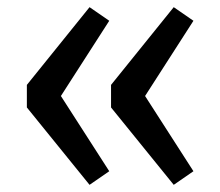

<svg xmlns="http://www.w3.org/2000/svg" viewBox="-20 -555 615 536"><path d="M285 -497 150 -287 285 -77 230 -39 55 -255V-318L230 -535ZM520 -497 385 -287 520 -77 465 -39 290 -255V-318L465 -535Z"/></svg>

Font: FiraGO
Style: Regular
Weight: 400
Designer: bBox Type
Foundry: bBox Type GmbH
Version: Version 1.001;April 20, 2020;FontCreator 12.0.0.2555 64-bit